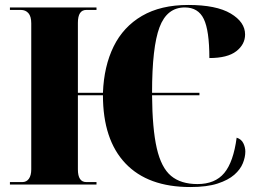

<svg xmlns="http://www.w3.org/2000/svg" viewBox="-20 -744 1049 774"><path d="M747 10Q576 10 485.5 -85.5Q395 -181 395 -360H294V-61Q294 -10 328 -10H369V0H20V-10H70Q87 -10 96.5 -23.5Q106 -37 106 -61V-650Q106 -678 94.5 -691Q83 -704 64 -704H20V-714H369V-704H328Q294 -704 294 -652V-370H395Q399 -477 438 -556.5Q477 -636 552.5 -680Q628 -724 739 -724Q852 -724 910 -689.5Q968 -655 968 -605Q968 -565 932.5 -537.5Q897 -510 824 -510Q824 -621 801.5 -667.5Q779 -714 725 -714Q653 -714 623 -634Q593 -554 593 -370H784V-360H593Q594 -225 612 -146.5Q630 -68 669.5 -35Q709 -2 776 -2Q847 -2 884 -46.5Q921 -91 934 -189Q953 -183 961 -166.5Q969 -150 969 -133Q969 -111 959 -86Q949 -61 924.5 -39.5Q900 -18 857 -4Q814 10 747 10Z"/></svg>

Font: Noto Serif Display SemiCondensed Black
Style: Regular
Weight: 900
Width: 4
Designer: Monotype Design Team
Foundry: Monotype Imaging Inc.
Version: Version 2.009